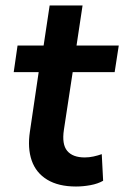

<svg xmlns="http://www.w3.org/2000/svg" viewBox="-20 -670 453 700"><path d="M257 10Q193 10 152 -15Q111 -40 95.5 -85Q80 -130 89 -190L121 -407H30L44 -504H139L161 -650H281L259 -504H413L398 -407H245L213 -197Q205 -144 225 -120Q245 -96 289 -96Q305 -96 321 -99.5Q337 -103 351 -108L356 -11Q337 0 310 5Q283 10 257 10Z"/></svg>

Font: Nunitoga
Style: Bold Italic
Weight: 700
Italic angle: -9°
Designer: Vernon Adams
Foundry: Vernon Adams
Version: Version 1.0